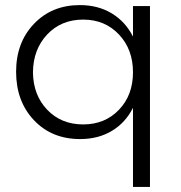

<svg xmlns="http://www.w3.org/2000/svg" viewBox="-20 -548 718 762"><path d="M507.8 -523.9H575.2V193.8H507.8V-120.1Q478 -61 424.1 -28.6Q370.1 3.9 297.9 3.9Q185.5 3.9 114.7 -71Q43.9 -146 43.9 -263.2Q43.9 -379.4 115 -453.6Q186 -527.8 296.9 -527.8Q369.1 -527.8 423.6 -494.9Q478 -461.9 507.8 -402.8ZM310.1 -54.2Q396.5 -54.2 452.1 -112.3Q507.8 -170.4 507.8 -261.2Q507.8 -352.1 452.1 -411.1Q396.5 -470.2 310.1 -470.2Q223.1 -470.2 167.5 -411.4Q111.8 -352.5 110.8 -261.2Q111.8 -170.4 167.5 -112.3Q223.1 -54.2 310.1 -54.2Z"/></svg>

Font: Montserrat arm Light
Style: Regular
Weight: 300
Designer: Julieta Ulanovsky
Foundry: Julieta Ulanovsky
Version: Version 6.000;PS 006.000;hotconv 1.0.88;makeotf.lib2.5.64775